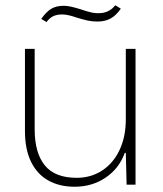

<svg xmlns="http://www.w3.org/2000/svg" viewBox="-20 -703 621 731"><path d="M75 -204V-517H112V-211Q112 -121 150.5 -73.5Q189 -26 272 -26Q326 -26 368.5 -53.5Q411 -81 435 -131.5Q459 -182 459 -249V-517H496V0H462L459 -121H455Q434 -62 382.5 -27Q331 8 264 8Q207 8 164.5 -15.5Q122 -39 98.5 -86.5Q75 -134 75 -204ZM272 -636Q258 -641 243.5 -644.5Q229 -648 216 -648Q197 -648 183 -641.5Q169 -635 157 -619L137 -631Q156 -658 175 -669.5Q194 -681 223 -681Q236 -681 253 -677Q270 -673 286 -668Q309 -660 326 -656Q343 -652 359 -653Q376 -653 391.5 -660.5Q407 -668 419 -683L440 -670Q422 -644 401 -632.5Q380 -621 351 -621Q330 -621 312.5 -625Q295 -629 272 -636Z"/></svg>

Font: Mona Sans VF XLt
Style: Regular
Weight: 200
Designer: Deni Anggara
Foundry: GitHub
Version: Version 2.000;Glyphs 3.2.3 (3260)